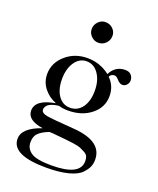

<svg xmlns="http://www.w3.org/2000/svg" viewBox="-147 -707 807 980"><g transform="rotate(20 256.0 -217.0)"><path d="M255 -506Q233 -506 216.5 -522.5Q200 -539 200 -561Q200 -584 216.5 -601Q233 -618 255 -618Q279 -618 295.5 -602Q312 -586 312 -564Q312 -540 295.5 -523Q279 -506 255 -506ZM224 184Q36 184 36 95Q36 36 138 1Q52 -12 52 -64Q52 -124 158 -142Q116 -159 90.5 -192Q65 -225 65 -267Q65 -328 114 -371Q163 -414 232 -414Q300 -414 354 -372Q380 -423 433 -423Q456 -423 466.5 -410Q477 -397 477 -382Q477 -367 467 -356.5Q457 -346 444 -346Q429 -346 413 -365Q397 -384 378 -375Q370 -372 365 -361Q403 -325 403 -269Q403 -208 353 -168Q303 -128 228 -128Q199 -128 178 -135Q158 -133 143.5 -128Q129 -123 122 -117.5Q115 -112 111.5 -105.5Q108 -99 107.5 -96Q107 -93 107 -90Q107 -71 139 -65Q166 -60 291 -51Q445 -39 445 61Q445 81 438 98.5Q431 116 410.5 137.5Q390 159 342 171.5Q294 184 224 184ZM233 -145Q274 -145 298.5 -179Q323 -213 323 -269Q323 -325 298 -361Q273 -397 233 -397Q194 -397 169.5 -361Q145 -325 145 -269Q145 -213 169 -179Q193 -145 233 -145ZM244 164Q400 164 400 85Q400 70 395.5 59.5Q391 49 377 41.5Q363 34 351.5 29Q340 24 312.5 20Q285 16 267 14.5Q249 13 209 9Q197 7 177 7Q141 21 122.5 38.5Q104 56 104 89Q104 124 134 144Q164 164 244 164Z"/></g></svg>

Font: HK Venetian
Style: Regular
Weight: 400
Designer: Alfredo Marco Pradil
Foundry: Alfredo Marco Pradil
Version: Version 1.000;PS 001.000;hotconv 1.0.88;makeotf.lib2.5.64775